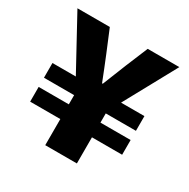

<svg xmlns="http://www.w3.org/2000/svg" viewBox="-146 -769 891 904"><g transform="rotate(30 300.0 -317.0)"><path d="M214 0V-142H50V-222H214V-272H50V-352H177L23 -634H199L248 -516Q262 -483 274.5 -450.5Q287 -418 300 -386H304Q317 -418 330 -451Q343 -484 356 -516L405 -634H577L423 -352H550V-272H386V-222H550V-142H386V0Z"/></g></svg>

Font: Source Code Pro ExtraLight Black
Style: Regular
Weight: 900
Monospace: yes
Version: Version 1.018;hotconv 1.0.116;makeotfexe 2.5.65601